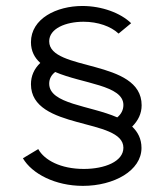

<svg xmlns="http://www.w3.org/2000/svg" viewBox="-20 -623 558 642"><path d="M421.9 -199.7C441.9 -219.7 453.6 -243.2 453.6 -271C453.6 -427.2 144.5 -383.3 144.5 -484.9C144.5 -527.8 200.2 -550.3 259.3 -550.3C307.6 -550.3 351.1 -534.7 376.5 -510.7L418.5 -545.4C383.3 -579.6 320.8 -603 255.4 -603C169.4 -603 83.5 -561 83.5 -481.9C83.5 -452.1 95.7 -429.7 114.7 -412.6C93.8 -392.6 83.5 -368.7 83.5 -341.3C83.5 -186.5 392.6 -230 392.6 -128.9C392.6 -83 330.1 -58.1 260.3 -58.1C183.1 -58.1 128.4 -87.4 107.9 -124.5L56.6 -93.8C86.9 -42 164.6 -1.5 257.3 -1.5C360.8 -1.5 453.1 -52.2 453.1 -128.4C453.1 -158.7 440.9 -181.6 421.9 -199.7ZM144.5 -343.3C144.5 -358.9 151.4 -372.1 164.6 -382.3C256.3 -342.8 392.6 -338.4 392.6 -272C392.6 -255.9 385.7 -241.7 372.1 -230.5C280.8 -270.5 144.5 -274.9 144.5 -343.3Z"/></svg>

Font: Now Medium
Style: Regular
Weight: 500
Designer: Alfredo Marco Pradil
Foundry: Alfredo Marco Pradil
Version: Version 1.200;hotconv 1.0.109;makeotfexe 2.5.65596